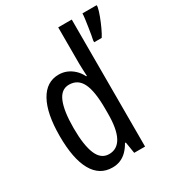

<svg xmlns="http://www.w3.org/2000/svg" viewBox="-183 -872 913 995"><g transform="rotate(-30 273.5 -375.0)"><path d="M547 -750Q543 -729 532 -700Q521 -671 508.5 -644Q496 -617 485 -600H440V-611Q442 -619 445.5 -638.5Q449 -658 452.5 -681.5Q456 -705 459 -726.5Q462 -748 462 -760H547ZM199 10Q122 10 82 -61Q42 -132 42 -268Q42 -402 82 -474.5Q122 -547 196 -547Q221 -547 243 -538Q265 -529 284 -511.5Q303 -494 316 -468H320Q319 -491 318 -508.5Q317 -526 317 -542V-760H398V0H333L322 -68H317Q303 -43 285.5 -25.5Q268 -8 246.5 1Q225 10 199 10ZM218 -59Q267 -59 292 -105Q317 -151 317 -244V-274Q317 -378 293 -426.5Q269 -475 216 -475Q169 -475 147 -422Q125 -369 125 -268Q125 -165 147.5 -112Q170 -59 218 -59Z"/></g></svg>

Font: Noto Sans ExtraCondensed
Style: Regular
Weight: 400
Width: 2
Designer: Monotype Design Team
Foundry: Monotype Imaging Inc.
Version: Version 2.013